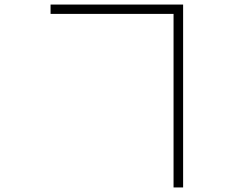

<svg xmlns="http://www.w3.org/2000/svg" viewBox="-20 -776 1040 843"><path d="M202 -715V-756H784V47H742V-715Z"/></svg>

Font: Noto Sans TC ExtraLight
Style: Regular
Weight: 250
Designer: Ryoko NISHIZUKA  (kana, bopomofo & ideographs); Paul D. Hunt (Latin, Greek & Cyrillic); Sandoll Communications , Soo-you
Foundry: Adobe
Version: Version 2.004-H2;hotconv 1.0.118;makeotfexe 2.5.65603